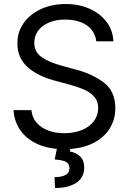

<svg xmlns="http://www.w3.org/2000/svg" viewBox="-20 -737 647 965"><path d="M307.6 -638.7Q261.7 -638.7 226.6 -624Q191.4 -609.4 171.9 -583Q152.3 -556.6 152.3 -522.5Q152.3 -473.6 192.4 -447.8Q232.4 -421.9 289.1 -407.2L359.4 -387.7Q441.4 -367.2 500.5 -323.2Q559.6 -279.3 559.6 -192.4Q559.6 -134.8 529.3 -87.9Q499 -41 440.9 -14.2Q382.8 12.7 302.7 12.7Q227.5 12.7 171.4 -11.7Q115.2 -36.1 83.5 -80.6Q51.8 -125 47.9 -183.6H137.7Q141.6 -145.5 164.6 -119.6Q187.5 -93.8 223.6 -80.6Q259.8 -67.4 302.7 -67.4Q351.6 -67.4 390.6 -83Q429.7 -98.6 451.7 -127.9Q473.6 -157.2 473.6 -194.3Q473.6 -226.6 455.6 -248.5Q437.5 -270.5 407.7 -284.2Q377.9 -297.9 334 -310.5L247.1 -334Q160.2 -359.4 113.8 -404.3Q67.4 -449.2 67.4 -518.6Q67.4 -577.1 99.6 -622.1Q131.8 -667 187 -691.9Q242.2 -716.8 310.5 -716.8Q377.9 -716.8 431.6 -692.4Q485.4 -668 516.6 -625.5Q547.9 -583 549.8 -529.3H463.9Q460 -563.5 439.5 -588.4Q418.9 -613.3 384.8 -626Q350.6 -638.7 307.6 -638.7ZM335.9 -2.9 331.1 24.4Q362.3 29.3 382.8 49.3Q403.3 69.3 403.3 106.4Q403.3 136.7 386.7 159.7Q370.1 182.6 336.9 195.3Q303.7 208 256.8 208L253.9 153.3Q289.1 153.3 309.1 142.6Q329.1 131.8 329.1 109.4Q329.1 93.8 321.8 85Q314.5 76.2 298.8 71.3Q283.2 66.4 254.9 64.5L268.6 -2.9Z"/></svg>

Font: Pretendard JP Variable
Style: Regular
Weight: 400
Designer: Base glyphs from Inter by Rasmus Andersson; Hangul glyphs from Noto Sans CJK(Source Han Sans) by Jang Soo-young and Kang
Foundry: Kil Hyung-jin
Version: Version 1.307;Glyphs 3.2 (3192)